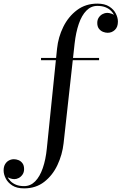

<svg xmlns="http://www.w3.org/2000/svg" viewBox="-195 -780 671 1060"><path d="M-62 260Q-102.5 260 -127.2 244Q-152 228 -163.5 205Q-175 182 -175 161Q-175 140.5 -167 126.8Q-159 113 -146 106Q-133 99 -118 99Q-105.5 99 -92.5 104.2Q-79.5 109.5 -70.8 121.5Q-62 133.5 -62 153.5Q-62 171 -70.5 183.5Q-79 196 -91.2 202.5Q-103.5 209 -116 209Q-127 209 -140.5 204.2Q-154 199.5 -164 189Q-174 178.5 -174 161H-162.5Q-162.5 176 -156.2 191.2Q-150 206.5 -137.8 219.2Q-125.5 232 -106.8 239.8Q-88 247.5 -62 247.5Q-26.5 247.5 -0.8 221.2Q25 195 41.2 148Q57.5 101 63.5 40L120 -511.5Q126.5 -575 154.5 -631.8Q182.5 -688.5 230 -724.2Q277.5 -760 342.5 -760Q383 -760 408 -744Q433 -728 444.5 -705Q456 -682 456 -661Q456 -630.5 439.2 -614.8Q422.5 -599 399.5 -599Q387 -599 373.8 -604.2Q360.5 -609.5 351.2 -621.5Q342 -633.5 342 -653.5Q342 -671 350.5 -683.5Q359 -696 371.8 -702.5Q384.5 -709 396.5 -709Q407.5 -709 421.2 -704.2Q435 -699.5 445 -689Q455 -678.5 455 -661H443.5Q443.5 -676 437.2 -691.5Q431 -707 418.5 -719.8Q406 -732.5 387.2 -740Q368.5 -747.5 342.5 -747.5Q307.5 -747.5 281.8 -721.2Q256 -695 240 -648.2Q224 -601.5 217 -540L156 11.5Q149 74 122.2 131Q95.5 188 49.2 224Q3 260 -62 260ZM31.5 -447.5V-460H352V-447.5Z"/></svg>

Font: Bodoni Moda 18pt
Style: Regular
Weight: 400
Designer: Owen Earl
Foundry: indestructible type
Version: Version 2.005